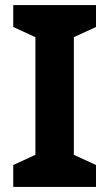

<svg xmlns="http://www.w3.org/2000/svg" viewBox="-20 -734 429 754"><path d="M357 0H32V-86L119 -126V-588L32 -628V-714H357V-628L270 -588V-126L357 -86Z"/></svg>

Font: Noto Sans Hanifi Rohingya
Style: Regular
Weight: 400
Designer: Monotype Design Team and DaltonMaag
Foundry: Google LLC
Version: Version 2.101